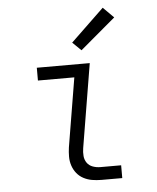

<svg xmlns="http://www.w3.org/2000/svg" viewBox="-54 -820 709 867"><g transform="rotate(-5 300.0 -387.0)"><path d="M371 0Q349 0 328.5 -3.5Q308 -7 290 -16.5Q272 -26 259.5 -41.5Q247 -57 240.5 -76.5Q234 -96 234 -117Q234 -138 237 -159L289 -472H124V-530H364L301 -150Q298 -132 299.5 -114.5Q301 -97 310.5 -83.5Q320 -70 336.5 -64Q353 -58 371 -58H465V0ZM332 -591 293 -629 444 -774 492 -726Z"/></g></svg>

Font: Iosevka Slab LtExObl
Style: Regular
Weight: 300
Width: 7
Italic angle: -9°
Monospace: yes
Designer: Belleve Invis
Foundry: Belleve Invis
Version: Version 11.1.0; ttfautohint (v1.8.3)